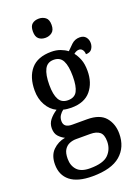

<svg xmlns="http://www.w3.org/2000/svg" viewBox="-182 -835 834 1149"><g transform="rotate(-20 235.0 -260.5)"><path d="M200 238Q106 238 59 200.5Q12 163 12 95Q12 37 44.5 5Q77 -27 123 -35Q102 -45 85 -63.5Q68 -82 68 -115Q68 -145 86 -168Q104 -191 133 -210Q95 -228 72 -269Q49 -310 49 -362Q49 -448 91.5 -497.5Q134 -547 221 -547Q253 -547 278.5 -537.5Q304 -528 322 -514Q336 -529 358 -549.5Q380 -570 410 -570Q436 -570 449 -554Q462 -538 462 -516Q462 -495 450.5 -478.5Q439 -462 412 -462Q412 -479 403.5 -490.5Q395 -502 382 -502Q372 -502 363.5 -498Q355 -494 348 -488Q364 -468 375.5 -439Q387 -410 387 -366Q387 -290 346 -240.5Q305 -191 221 -191Q211 -191 195.5 -192.5Q180 -194 171 -197Q158 -188 147.5 -172.5Q137 -157 137 -136Q137 -94 190 -94H285Q366 -94 401.5 -52Q437 -10 437 52Q437 138 379 188Q321 238 200 238ZM218 -240Q260 -240 276.5 -271Q293 -302 293 -365Q293 -431 276 -464Q259 -497 218 -497Q178 -497 160.5 -463Q143 -429 143 -364Q143 -302 160.5 -271Q178 -240 218 -240ZM202 188Q287 188 320 154.5Q353 121 353 71Q353 28 332.5 11.5Q312 -5 273 -5H182Q161 -5 141 3Q121 11 108 31Q95 51 95 89Q95 133 120.5 160.5Q146 188 202 188ZM219 -637Q193 -637 176.5 -651Q160 -665 160 -698Q160 -732 176.5 -745.5Q193 -759 219 -759Q243 -759 261 -745.5Q279 -732 279 -698Q279 -665 261 -651Q243 -637 219 -637Z"/></g></svg>

Font: Noto Serif Tamil Condensed Medium
Style: Italic
Weight: 500
Width: 3
Italic angle: -12°
Designer: Indian Type Foundry, Tom Grace, and the Monotype Design Team
Foundry: Monotype Imaging Inc.
Version: Version 2.003; ttfautohint (v1.8.4.7-5d5b)